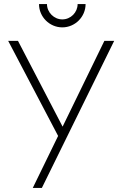

<svg xmlns="http://www.w3.org/2000/svg" viewBox="-20 -920 604 940"><path d="M285 -786C347.5 -786 399 -837.5 399 -900H360C360 -859.5 326.5 -825 285 -825C244.5 -825 210 -859.5 210 -900H171C171 -837.5 222.5 -786 285 -786ZM539 -720H491L286.5 -300L68 -720H20L264.5 -254.5L140.5 0H185Z"/></svg>

Font: Vela Sans ExtLt
Style: Regular
Weight: 200
Designer: Principal design: Mikhail Sharanda - project Manrope.
Design modification: Ravid Balaliev
Foundry: Mikhail Sharanda
Version: Version 1.001